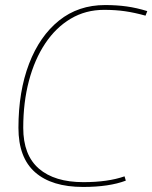

<svg xmlns="http://www.w3.org/2000/svg" viewBox="-20 -730 603 760"><path d="M309 10Q185 10 119 -48Q53 -106 53 -224Q53 -368 95 -477.5Q137 -587 213.5 -648.5Q290 -710 396 -710Q442 -710 481.5 -704.5Q521 -699 563 -686L556 -668Q513 -680 475 -685.5Q437 -691 392 -691Q319 -691 260 -656Q201 -621 159 -558Q117 -495 94.5 -410Q72 -325 72 -224Q72 -116 134 -62.5Q196 -9 310 -9Q407 -9 473 -32L478 -15Q412 10 309 10Z"/></svg>

Font: Georama Thin
Style: Italic
Weight: 100
Italic angle: -9°
Designer: Jean-Baptiste Levee
Foundry: Production Type
Version: Version 1.000